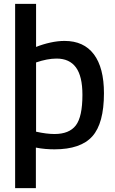

<svg xmlns="http://www.w3.org/2000/svg" viewBox="-20 -760 591 990"><path d="M58 210V-740H166V-518Q201 -532 239.5 -540.5Q278 -549 313 -549Q412 -549 464 -480Q516 -411 516 -279Q516 -124 456 -57Q396 10 261 10Q238 10 214 8Q190 6 165 1V210ZM261 -69Q337 -69 371 -113.5Q405 -158 405 -271Q405 -367 371.5 -412.5Q338 -458 272 -458Q248 -458 221.5 -453Q195 -448 166 -438V-81Q220 -69 261 -69Z"/></svg>

Font: Georama Medium
Style: Regular
Weight: 500
Designer: Jean-Baptiste Levee
Foundry: Production Type
Version: Version 1.000